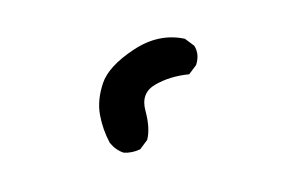

<svg xmlns="http://www.w3.org/2000/svg" viewBox="-40 -883 579 362"><g transform="rotate(10 250.0 -702.0)"><path d="M212.9 -586.9Q197.3 -588.9 183.6 -600.6Q166 -623 156.2 -649.4Q146.5 -675.8 151.4 -709Q156.2 -742.2 197.3 -781.2Q238.3 -820.3 289.1 -818.4L308.6 -808.6Q321.3 -794.9 318.4 -773.4L308.6 -753.9Q273.4 -744.1 249 -723.6Q224.6 -703.1 239.3 -671.9Q253.9 -640.6 252 -618.2L242.2 -598.6Q228.5 -588.9 212.9 -586.9Z"/></g></svg>

Font: JasonHandwriting4
Style: Regular
Weight: 400
Version: Version 1.01.21